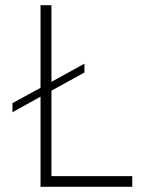

<svg xmlns="http://www.w3.org/2000/svg" viewBox="-20 -719 556 739"><path d="M178 -41H489V0H136V-347L28 -287V-322L136 -381V-699H178V-404L305 -474V-440L178 -370Z"/></svg>

Font: Argentum Sans ExtraLight
Style: Regular
Weight: 275
Designer: Julieta Ulanovsky (Modified by Cristiano Sobral)
Foundry: Julieta Ulanovsky
Version: Version 1.000; ttfautohint (v1.5.65-e2d9)